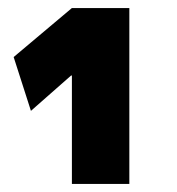

<svg xmlns="http://www.w3.org/2000/svg" viewBox="-20 -750 440 478"><path d="M159 -292V-562H157L57 -474L14 -608L159 -730H302V-292Z"/></svg>

Font: M PLUS 1 Black
Style: Regular
Weight: 900
Designer: Coji Morishita
Foundry: UNDERFOREST DESIGN
Version: Version 1.001